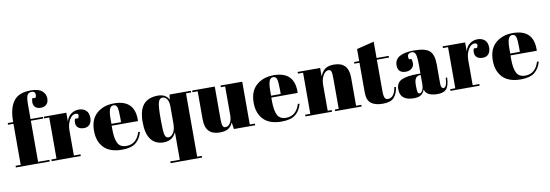

<svg xmlns="http://www.w3.org/2000/svg" viewBox="-68 -1280 5794 2024"><g transform="rotate(-10 2829.0 -267.5)"><path d="M313 -756Q275 -756 263 -727.5Q251 -699 251 -636V-476H383V-458H251V-18H373V0H10V-18H65V-458H7V-476H65V-480Q65 -624 120 -698.5Q175 -773 304 -773Q389 -773 426 -739.5Q463 -706 463 -661Q463 -618 440 -596Q417 -574 380 -574Q341 -574 320.5 -593.5Q300 -613 300 -645Q300 -664 306 -688H344Q355 -725 345.5 -740.5Q336 -756 313 -756Z M727 -448Q690 -448 662 -400Q634 -352 634 -286V-18H705V0H393V-18H448V-458H393V-476H634V-380Q647 -431 684 -458.5Q721 -486 768 -486Q815 -486 844.5 -459.5Q874 -433 874 -379Q874 -336 852 -310Q830 -284 790 -284Q739 -284 717.5 -314Q696 -344 712 -397H748Q773 -448 727 -448Z M888 -237Q888 -360 960.5 -423Q1033 -486 1145 -486Q1372 -486 1363 -258H1081V-219Q1081 -121 1106 -71Q1131 -21 1199 -21Q1254 -21 1291 -53.5Q1328 -86 1345 -145L1363 -142Q1344 -70 1294.5 -30Q1245 10 1146 10Q1017 10 952.5 -56.5Q888 -123 888 -237ZM1082 -278H1185V-327Q1185 -408 1175.5 -437.5Q1166 -467 1136 -467Q1109 -467 1095.5 -435.5Q1082 -404 1082 -327Z M1648 -33Q1680 -33 1703 -69Q1726 -105 1726 -168V-354Q1726 -397 1708.5 -427Q1691 -457 1660 -457Q1625 -457 1613.5 -412.5Q1602 -368 1602 -259V-207Q1602 -104 1612 -68.5Q1622 -33 1648 -33ZM1726 220V-76Q1688 10 1591 10Q1504 10 1456.5 -52Q1409 -114 1409 -239Q1409 -366 1460.5 -426Q1512 -486 1615 -486Q1698 -486 1732 -423L1739 -476H1967V-458H1912V220H1961V238H1624V220Z M2572 0H2344L2333 -73Q2317 -33 2285.5 -11.5Q2254 10 2192 10Q2037 10 2037 -157V-458H1981V-476H2223V-133Q2223 -73 2231.5 -54Q2240 -35 2260 -35Q2291 -35 2311 -66Q2331 -97 2331 -152V-458H2285V-476H2517V-18H2572Z M2597 -237Q2597 -360 2669.5 -423Q2742 -486 2854 -486Q3081 -486 3072 -258H2790V-219Q2790 -121 2815 -71Q2840 -21 2908 -21Q2963 -21 3000 -53.5Q3037 -86 3054 -145L3072 -142Q3053 -70 3003.5 -30Q2954 10 2855 10Q2726 10 2661.5 -56.5Q2597 -123 2597 -237ZM2791 -278H2894V-327Q2894 -408 2884.5 -437.5Q2875 -467 2845 -467Q2818 -467 2804.5 -435.5Q2791 -404 2791 -327Z M3110 -476H3351V-384Q3367 -430 3400 -458Q3433 -486 3500 -486Q3655 -486 3655 -319V-18H3711V0H3428V-18H3469V-343Q3469 -403 3461 -420.5Q3453 -438 3432 -438Q3400 -438 3375.5 -396Q3351 -354 3351 -294V-18H3394V0H3110V-18H3165V-458H3110Z M3769 -143V-458H3714V-476H3769V-605L3955 -651V-476H4085V-458H3955V-121Q3955 -74 3964.5 -52Q3974 -30 3999 -30Q4034 -30 4056.5 -60Q4079 -90 4086 -142L4103 -140Q4095 -71 4059 -30.5Q4023 10 3939 10Q3857 10 3813 -23Q3769 -56 3769 -143Z M4353 -235H4382V-312Q4382 -407 4371.5 -439.5Q4361 -472 4331 -472Q4313 -472 4298.5 -462.5Q4284 -453 4284 -432Q4284 -420 4290 -403H4315Q4323 -382 4323 -358Q4323 -323 4298 -301.5Q4273 -280 4235 -280Q4149 -280 4149 -363Q4149 -486 4358 -486Q4477 -486 4522.5 -445.5Q4568 -405 4568 -297V-94Q4568 -42 4597 -42Q4631 -42 4637 -145L4652 -144Q4648 -56 4619 -23Q4590 10 4524 10Q4404 10 4386 -64Q4373 -26 4347 -8Q4321 10 4271 10Q4123 10 4123 -111Q4123 -182 4179.5 -208.5Q4236 -235 4353 -235ZM4339 -30Q4355 -30 4368.5 -55.5Q4382 -81 4382 -126V-219H4375Q4313 -219 4313 -128V-112Q4313 -60 4318.5 -45Q4324 -30 4339 -30Z M4996 -448Q4959 -448 4931 -400Q4903 -352 4903 -286V-18H4974V0H4662V-18H4717V-458H4662V-476H4903V-380Q4916 -431 4953 -458.5Q4990 -486 5037 -486Q5084 -486 5113.5 -459.5Q5143 -433 5143 -379Q5143 -336 5121 -310Q5099 -284 5059 -284Q5008 -284 4986.5 -314Q4965 -344 4981 -397H5017Q5042 -448 4996 -448Z M5157 -237Q5157 -360 5229.5 -423Q5302 -486 5414 -486Q5641 -486 5632 -258H5350V-219Q5350 -121 5375 -71Q5400 -21 5468 -21Q5523 -21 5560 -53.5Q5597 -86 5614 -145L5632 -142Q5613 -70 5563.5 -30Q5514 10 5415 10Q5286 10 5221.5 -56.5Q5157 -123 5157 -237ZM5351 -278H5454V-327Q5454 -408 5444.5 -437.5Q5435 -467 5405 -467Q5378 -467 5364.5 -435.5Q5351 -404 5351 -327Z"/></g></svg>

Font: Abril Fatface
Style: Regular
Weight: 400
Designer: Veronika Burian, Jos Scaglione
Foundry: TypeTogether
Version: Version 1.001